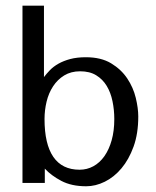

<svg xmlns="http://www.w3.org/2000/svg" viewBox="-20 -648 553 680"><path d="M469.7 -235.4Q469.7 -174.8 453.1 -128.9Q436.5 -83 410.2 -51.8Q383.8 -20.5 351.1 -4.4Q318.4 11.7 285.2 11.7Q233.4 11.7 197.3 -7.3Q161.1 -26.4 138.7 -50.8V0H59.6V-627.9H135.7V-375Q144.5 -386.7 156.7 -399.4Q168.9 -412.1 187 -422.4Q205.1 -432.6 229 -439Q252.9 -445.3 284.2 -445.3Q337.9 -445.3 373.5 -423.8Q409.2 -402.3 430.7 -370.1Q452.1 -337.9 460.9 -301.3Q469.7 -264.6 469.7 -235.4ZM384.8 -226.6Q384.8 -258.8 378.4 -289.6Q372.1 -320.3 357.9 -343.8Q343.8 -367.2 320.8 -381.3Q297.9 -395.5 263.7 -395.5Q231.4 -395.5 207.5 -380.9Q183.6 -366.2 168 -342.3Q152.3 -318.4 145 -288.1Q137.7 -257.8 137.7 -226.6Q137.7 -137.7 168.9 -92.3Q200.2 -46.9 261.7 -46.9Q288.1 -46.9 310.5 -59.1Q333 -71.3 349.6 -94.7Q366.2 -118.2 375.5 -151.4Q384.8 -184.6 384.8 -226.6Z"/></svg>

Font: Myanmar PaOh One
Style: Regular
Weight: 400
Designer: Debbi Hosken
Foundry: SIL
Version: Version 2.8